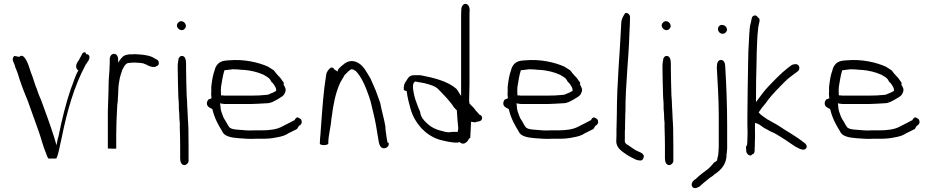

<svg xmlns="http://www.w3.org/2000/svg" viewBox="-20 -787 4886 1006"><path d="M55 -494C36 -475 55 -461 60 -435C62 -430 66 -422 68 -415L72 -405C86 -357 106 -305 125 -260C145 -205 164 -152 183 -98C197 -59 206 -18 222 18C226 29 228 38 235 44C247 44 261 43 268 44V45C270 43 273 41 275 44C289 15 293 -25 303 -64C331 -204 369 -337 428 -446V-448C429 -449 432 -451 434 -454V-456C441 -465 447 -473 449 -486C449 -495 443 -503 436 -503H431C431 -508 429 -513 423 -513C419 -513 414 -511 411 -506C405 -492 397 -481 391 -468H390C381 -455 370 -432 391 -417H390C373 -388 365 -355 351 -321C325 -246 304 -159 287 -75V-74C284 -66 282 -57 280 -47L276 -26L264 -67C243 -133 220 -196 196 -261C188 -280 180 -297 174 -318C161 -347 154 -380 142 -407C139 -416 137 -424 134 -431L128 -449C122 -464 103 -511 81 -489ZM94 -410V-411ZM351 -321Z M545 -9C548 -9 556 -8 565 -8H589V-83C589 -125 591 -167 593 -208C594 -225 594 -240 597 -256C597 -267 598 -280 599 -294C599 -316 601 -344 605 -363C608 -387 616 -403 621 -422V-423H622C627 -433 636 -453 651 -457H652C655 -457 659 -458 664 -458C667 -458 672 -459 678 -459H693C699 -458 703 -458 709 -458C713 -458 716 -457 717 -457H718C721 -456 725 -456 730 -455H731C735 -452 741 -451 748 -448L757 -443C766 -439 776 -436 785 -436C794 -436 797 -438 800 -441H802C816 -445 815 -468 803 -474L792 -480C770 -495 744 -499 709 -502C704 -502 700 -502 692 -503C685 -503 676 -503 670 -502H669C667 -502 667 -502 665 -503C661 -502 654 -502 650 -501C628 -498 619 -488 608 -472L599 -459V-475C599 -492 591 -505 577 -505C564 -505 555 -492 555 -476V-461C555 -454 555 -448 554 -438V-431C554 -424 553 -418 553 -413C552 -400 551 -387 550 -373C550 -364 549 -354 549 -344C549 -299 546 -250 545 -203ZM605 -358Z M907 -654C907 -641 919 -629 933 -629C944 -629 954 -640 954 -651C954 -664 942 -676 929 -676C918 -676 907 -665 907 -654ZM911 -440C911 -391 913 -342 914 -293C914 -281 915 -269 916 -258L917 -243V-217C919 -201 920 -183 920 -165C921 -158 921 -149 922 -143V-119C923 -87 924 -54 924 -22V44C924 63 932 78 946 78C957 78 968 67 968 56V-22C968 -54 967 -87 967 -119L966 -136C966 -141 966 -148 965 -152V-153C965 -165 963 -182 963 -196C962 -208 962 -221 961 -233C961 -241 960 -248 960 -260C959 -268 959 -278 958 -287C957 -333 955 -380 955 -426V-452C955 -475 950 -494 933 -494C927 -494 921 -490 919 -486V-484C918 -483 918 -484 916 -482C914 -470 911 -454 911 -440ZM967 -121Z M1064 -246C1064 -229 1077 -223 1092 -216L1093 -214C1104 -168 1123 -133 1145 -98V-97C1157 -72 1192 -66 1229 -63C1257 -61 1288 -58 1318 -60H1357C1385 -60 1405 -62 1429 -67C1457 -72 1475 -77 1495 -91H1496L1536 -111C1541 -117 1543 -124 1548 -129C1554 -131 1561 -139 1561 -146C1561 -160 1556 -165 1547 -168V-169H1546C1536 -176 1529 -168 1524 -159V-157H1522C1502 -147 1481 -135 1460 -125C1430 -108 1391 -104 1348 -104H1309C1281 -102 1257 -105 1233 -107C1217 -108 1198 -109 1185 -117C1178 -124 1171 -136 1166 -146C1160 -158 1153 -164 1148 -179C1143 -194 1135 -209 1135 -231L1133 -246C1138 -245 1142 -243 1149 -243H1150C1155 -242 1158 -242 1161 -242H1295C1323 -243 1350 -244 1377 -246C1400 -246 1414 -256 1433 -266C1450 -277 1467 -283 1473 -301C1482 -319 1473 -330 1466 -344V-346C1467 -348 1467 -349 1467 -353C1464 -359 1461 -362 1460 -363C1454 -372 1449 -380 1440 -388C1436 -393 1430 -400 1424 -406V-407C1421 -411 1418 -415 1414 -419C1405 -424 1393 -433 1384 -438C1332 -461 1257 -478 1181 -471C1163 -470 1147 -469 1133 -461C1120 -454 1109 -438 1105 -421V-420C1095 -393 1091 -367 1087 -332V-305C1086 -298 1086 -292 1087 -285V-284C1087 -282 1088 -280 1088 -276V-272L1071 -265C1068 -261 1064 -253 1064 -246ZM1138 -287V-292C1137 -305 1137 -318 1138 -330V-331C1143 -360 1147 -391 1156 -419H1158C1171 -421 1184 -422 1199 -424H1200C1216 -424 1232 -423 1249 -421H1257C1294 -418 1332 -409 1359 -396H1360C1371 -389 1390 -381 1397 -367L1398 -366V-365C1400 -360 1404 -356 1405 -355H1406C1409 -352 1411 -349 1414 -346V-345L1415 -344C1418 -337 1427 -330 1427 -314V-311C1418 -305 1407 -300 1396 -296C1392 -294 1384 -290 1377 -290C1351 -287 1322 -286 1295 -286H1156C1155 -286 1153 -286 1148 -287ZM1460 -124V-125Z M1656 -32C1661 -29 1669 -26 1678 -27H1679C1684 -26 1698 -30 1700 -33C1700 -81 1713 -117 1716 -161V-162L1719 -180C1726 -239 1738 -296 1757 -341C1764 -360 1776 -375 1784 -391V-392L1806 -414C1810 -417 1814 -421 1820 -424H1821C1824 -424 1827 -423 1829 -423H1831C1834 -420 1839 -418 1842 -416H1843C1876 -383 1896 -331 1913 -283L1922 -255C1926 -237 1931 -218 1935 -200C1947 -155 1954 -108 1962 -59L1965 -41C1968 -26 1975 -12 1989 -10C2005 -10 2017 -19 2017 -33C2017 -37 2017 -38 2015 -39H2011C2006 -60 2003 -86 2000 -108V-109L1999 -126C1992 -168 1980 -204 1972 -248C1968 -258 1965 -268 1961 -279L1949 -312C1939 -334 1931 -353 1921 -376C1899 -411 1883 -449 1845 -463C1816 -474 1791 -461 1776 -446H1775C1772 -444 1770 -442 1767 -439L1758 -430C1757 -429 1751 -423 1750 -420V-412C1744 -416 1735 -420 1731 -424C1729 -429 1725 -434 1714 -433C1703 -426 1691 -411 1689 -395C1675 -310 1669 -219 1662 -125L1659 -82C1658 -69 1656 -55 1656 -42ZM1949 -312Z M2111 -309C2114 -279 2124 -242 2131 -217C2142 -176 2164 -142 2189 -114C2214 -88 2245 -67 2283 -55C2311 -48 2349 -38 2380 -40L2387 -43L2389 -42C2408 -23 2430 -43 2437 -60L2444 -65C2446 -91 2446 -117 2448 -148V-149C2462 -147 2475 -144 2473 -148C2493 -151 2508 -153 2506 -173C2503 -181 2499 -184 2491 -187C2486 -192 2479 -203 2475 -205H2474V-206C2466 -220 2453 -231 2440 -244V-246C2440 -249 2439 -253 2438 -257V-258C2439 -288 2439 -319 2440 -349V-710C2440 -718 2440 -724 2441 -734C2441 -750 2434 -764 2423 -766C2410 -771 2397 -755 2397 -736C2397 -727 2396 -719 2396 -710V-284L2387 -298C2382 -307 2378 -313 2372 -321C2327 -361 2256 -379 2183 -393H2152C2126 -393 2120 -382 2108 -362C2098 -351 2094 -334 2096 -315ZM2144 -324V-341C2146 -349 2147 -355 2156 -360H2157C2171 -356 2188 -355 2205 -351C2231 -344 2260 -337 2277 -319C2304 -291 2336 -260 2359 -224C2363 -220 2369 -213 2374 -208V-202C2376 -172 2378 -144 2381 -116C2381 -112 2381 -108 2379 -104V-96H2351C2344 -95 2337 -94 2331 -94C2325 -94 2320 -95 2314 -96C2272 -105 2240 -117 2214 -144C2199 -158 2185 -173 2181 -202C2166 -237 2149 -277 2144 -324ZM2213 -144 2214 -143V-144ZM2374 -202Z M2617 -246C2617 -229 2630 -223 2645 -216L2646 -214C2657 -168 2676 -133 2698 -98V-97C2710 -72 2745 -66 2782 -63C2810 -61 2841 -58 2871 -60H2910C2938 -60 2958 -62 2982 -67C3010 -72 3028 -77 3048 -91H3049L3089 -111C3094 -117 3096 -124 3101 -129C3107 -131 3114 -139 3114 -146C3114 -160 3109 -165 3100 -168V-169H3099C3089 -176 3082 -168 3077 -159V-157H3075C3055 -147 3034 -135 3013 -125C2983 -108 2944 -104 2901 -104H2862C2834 -102 2810 -105 2786 -107C2770 -108 2751 -109 2738 -117C2731 -124 2724 -136 2719 -146C2713 -158 2706 -164 2701 -179C2696 -194 2688 -209 2688 -231L2686 -246C2691 -245 2695 -243 2702 -243H2703C2708 -242 2711 -242 2714 -242H2848C2876 -243 2903 -244 2930 -246C2953 -246 2967 -256 2986 -266C3003 -277 3020 -283 3026 -301C3035 -319 3026 -330 3019 -344V-346C3020 -348 3020 -349 3020 -353C3017 -359 3014 -362 3013 -363C3007 -372 3002 -380 2993 -388C2989 -393 2983 -400 2977 -406V-407C2974 -411 2971 -415 2967 -419C2958 -424 2946 -433 2937 -438C2885 -461 2810 -478 2734 -471C2716 -470 2700 -469 2686 -461C2673 -454 2662 -438 2658 -421V-420C2648 -393 2644 -367 2640 -332V-305C2639 -298 2639 -292 2640 -285V-284C2640 -282 2641 -280 2641 -276V-272L2624 -265C2621 -261 2617 -253 2617 -246ZM2691 -287V-292C2690 -305 2690 -318 2691 -330V-331C2696 -360 2700 -391 2709 -419H2711C2724 -421 2737 -422 2752 -424H2753C2769 -424 2785 -423 2802 -421H2810C2847 -418 2885 -409 2912 -396H2913C2924 -389 2943 -381 2950 -367L2951 -366V-365C2953 -360 2957 -356 2958 -355H2959C2962 -352 2964 -349 2967 -346V-345L2968 -344C2971 -337 2980 -330 2980 -314V-311C2971 -305 2960 -300 2949 -296C2945 -294 2937 -290 2930 -290C2904 -287 2875 -286 2848 -286H2709C2708 -286 2706 -286 2701 -287ZM3013 -124V-125Z M3209 -48C3209 -8 3243 8 3269 27C3283 35 3294 41 3309 48C3317 52 3327 54 3335 54C3343 55 3350 48 3352 39C3359 23 3340 12 3323 6L3311 0H3310C3297 -8 3284 -18 3272 -26C3272 -26 3256 -33 3254 -44C3253 -53 3254 -58 3254 -64V-95C3254 -101 3254 -104 3255 -110V-132C3255 -146 3256 -158 3256 -174C3256 -184 3256 -192 3257 -203C3257 -346 3274 -477 3278 -615C3279 -641 3281 -664 3281 -690V-697C3281 -709 3272 -719 3262 -719C3259 -719 3257 -719 3254 -716C3245 -701 3235 -686 3235 -664C3228 -505 3212 -354 3212 -190C3212 -173 3211 -160 3211 -144C3211 -132 3210 -119 3210 -107V-76C3210 -66 3209 -57 3209 -48ZM3268 27H3269Z M3447 -654C3447 -641 3459 -629 3473 -629C3484 -629 3494 -640 3494 -651C3494 -664 3482 -676 3469 -676C3458 -676 3447 -665 3447 -654ZM3451 -440C3451 -391 3453 -342 3454 -293C3454 -281 3455 -269 3456 -258L3457 -243V-217C3459 -201 3460 -183 3460 -165C3461 -158 3461 -149 3462 -143V-119C3463 -87 3464 -54 3464 -22V44C3464 63 3472 78 3486 78C3497 78 3508 67 3508 56V-22C3508 -54 3507 -87 3507 -119L3506 -136C3506 -141 3506 -148 3505 -152V-153C3505 -165 3503 -182 3503 -196C3502 -208 3502 -221 3501 -233C3501 -241 3500 -248 3500 -260C3499 -268 3499 -278 3498 -287C3497 -333 3495 -380 3495 -426V-452C3495 -475 3490 -494 3473 -494C3467 -494 3461 -490 3459 -486V-484C3458 -483 3458 -484 3456 -482C3454 -470 3451 -454 3451 -440ZM3507 -121Z M3612 196C3623 203 3636 195 3647 189C3664 172 3685 157 3704 141H3705C3714 136 3719 131 3725 125H3726C3758 103 3787 74 3787 22V21C3788 14 3789 8 3789 1V-1C3790 -3 3790 -6 3790 -9V-129C3790 -234 3786 -337 3780 -436C3780 -457 3773 -473 3757 -473C3743 -473 3736 -457 3736 -438V-430C3740 -349 3746 -270 3746 -184V-17C3746 -13 3746 -10 3745 -4C3745 2 3745 8 3744 15C3744 28 3739 38 3738 48C3738 58 3727 61 3722 64C3713 75 3702 88 3689 99C3667 115 3643 133 3624 152H3623L3613 160C3603 171 3600 188 3612 196ZM3742 -635C3742 -621 3753 -610 3767 -610C3778 -610 3789 -620 3789 -632C3789 -644 3778 -656 3765 -656H3764L3762 -657C3751 -656 3742 -648 3742 -635Z M3889 -20C3889 -13 3889 -4 3890 2V6C3891 20 3913 38 3921 21H3924C3931 20 3936 7 3934 -8V-10C3934 -15 3935 -19 3935 -23V-37C3935 -46 3936 -56 3936 -67V-92C3936 -105 3935 -121 3936 -141V-143L3943 -141C3964 -135 3973 -121 3992 -112H3993C4007 -103 4023 -95 4038 -89C4076 -68 4112 -43 4147 -19C4165 -10 4191 7 4204 -10C4214 -25 4196 -39 4184 -46V-47C4177 -53 4168 -57 4157 -66C4134 -81 4108 -98 4084 -112H4083V-113C4058 -130 4030 -146 4004 -160H4003C3987 -172 3968 -182 3955 -198C3961 -205 3964 -212 3971 -221C3983 -234 3997 -253 4007 -267C4031 -298 4060 -326 4087 -354C4107 -375 4135 -395 4158 -412C4172 -421 4171 -440 4160 -448H4159C4149 -455 4137 -448 4131 -448C4113 -436 4096 -421 4079 -407C4076 -405 4075 -403 4073 -400H4072C4065 -394 4059 -388 4052 -381L4034 -363C4026 -354 4017 -345 4007 -335C3986 -313 3968 -289 3950 -264L3941 -252V-267C3941 -331 3942 -399 3944 -461C3944 -480 3945 -498 3945 -515C3947 -555 3947 -596 3952 -634C3953 -662 3970 -687 3951 -696V-695C3946 -707 3933 -709 3925 -702C3921 -699 3919 -694 3918 -688L3915 -672C3911 -660 3909 -647 3908 -637C3908 -630 3907 -621 3906 -611C3904 -582 3903 -546 3901 -515C3901 -500 3900 -484 3900 -467C3898 -376 3897 -273 3896 -178V-132C3896 -117 3897 -104 3897 -91C3897 -78 3896 -67 3896 -56C3896 -45 3895 -37 3894 -26ZM4152 -25Z M4301 -246C4301 -229 4314 -223 4329 -216L4330 -214C4341 -168 4360 -133 4382 -98V-97C4394 -72 4429 -66 4466 -63C4494 -61 4525 -58 4555 -60H4594C4622 -60 4642 -62 4666 -67C4694 -72 4712 -77 4732 -91H4733L4773 -111C4778 -117 4780 -124 4785 -129C4791 -131 4798 -139 4798 -146C4798 -160 4793 -165 4784 -168V-169H4783C4773 -176 4766 -168 4761 -159V-157H4759C4739 -147 4718 -135 4697 -125C4667 -108 4628 -104 4585 -104H4546C4518 -102 4494 -105 4470 -107C4454 -108 4435 -109 4422 -117C4415 -124 4408 -136 4403 -146C4397 -158 4390 -164 4385 -179C4380 -194 4372 -209 4372 -231L4370 -246C4375 -245 4379 -243 4386 -243H4387C4392 -242 4395 -242 4398 -242H4532C4560 -243 4587 -244 4614 -246C4637 -246 4651 -256 4670 -266C4687 -277 4704 -283 4710 -301C4719 -319 4710 -330 4703 -344V-346C4704 -348 4704 -349 4704 -353C4701 -359 4698 -362 4697 -363C4691 -372 4686 -380 4677 -388C4673 -393 4667 -400 4661 -406V-407C4658 -411 4655 -415 4651 -419C4642 -424 4630 -433 4621 -438C4569 -461 4494 -478 4418 -471C4400 -470 4384 -469 4370 -461C4357 -454 4346 -438 4342 -421V-420C4332 -393 4328 -367 4324 -332V-305C4323 -298 4323 -292 4324 -285V-284C4324 -282 4325 -280 4325 -276V-272L4308 -265C4305 -261 4301 -253 4301 -246ZM4375 -287V-292C4374 -305 4374 -318 4375 -330V-331C4380 -360 4384 -391 4393 -419H4395C4408 -421 4421 -422 4436 -424H4437C4453 -424 4469 -423 4486 -421H4494C4531 -418 4569 -409 4596 -396H4597C4608 -389 4627 -381 4634 -367L4635 -366V-365C4637 -360 4641 -356 4642 -355H4643C4646 -352 4648 -349 4651 -346V-345L4652 -344C4655 -337 4664 -330 4664 -314V-311C4655 -305 4644 -300 4633 -296C4629 -294 4621 -290 4614 -290C4588 -287 4559 -286 4532 -286H4393C4392 -286 4390 -286 4385 -287ZM4697 -124V-125Z"/></svg>

Font: Scribbler
Style: Lt
Weight: 300
Designer: Mew Too
Foundry: Cannot Into Space Fonts
Version: Version 1.001